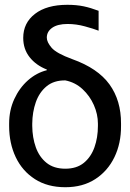

<svg xmlns="http://www.w3.org/2000/svg" viewBox="-20 -781 549 811"><path d="M78.1 -621.1Q78.1 -684.1 127.7 -722.4Q177.2 -760.7 264.6 -760.7Q302.7 -760.7 333 -754.4Q363.3 -748 396.5 -735.4V-651.4Q375 -659.7 338.4 -669.7Q301.8 -679.7 265.6 -679.7Q223.1 -679.7 200.4 -663.6Q177.7 -647.5 177.7 -622.1Q177.7 -603 198 -579.3Q218.3 -555.7 285.2 -531.2Q393.1 -492.7 442.4 -424.6Q491.7 -356.4 491.2 -258.8V-249Q491.7 -175.8 463.4 -117.2Q435.1 -58.6 382.3 -24.4Q329.6 9.8 255.9 9.8Q180.7 9.8 127.4 -24.4Q74.2 -58.6 46.4 -117.2Q18.6 -175.8 18.6 -249V-258.8Q18.6 -315.4 40.3 -362.5Q62 -409.7 98.1 -441.7Q134.3 -473.6 177.7 -484.4V-487.3Q131.8 -505.4 105 -539.6Q78.1 -573.7 78.1 -621.1ZM116.2 -258.8V-249Q116.7 -199.7 131.3 -158.7Q146 -117.7 176.8 -93Q207.5 -68.4 255.9 -68.4Q303.7 -68.4 334 -93Q364.3 -117.7 378.9 -158.7Q393.6 -199.7 393.6 -249V-258.8Q393.6 -298.3 376.5 -337.2Q359.4 -376 328.6 -404.5Q297.9 -433.1 255.9 -441.4Q207.5 -441.9 176.8 -416.5Q146 -391.1 131.3 -349.4Q116.7 -307.6 116.2 -258.8Z"/></svg>

Font: Inter Display
Style: Regular
Weight: 400
Designer: Rasmus Andersson
Foundry: rsms
Version: Version 4.000;git-37864ae